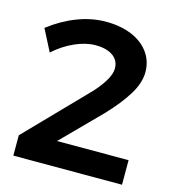

<svg xmlns="http://www.w3.org/2000/svg" viewBox="-106 -795 802 884"><g transform="rotate(15 295.0 -353.0)"><path d="M556 -117V0H38V-97L302 -369Q340 -407 363 -444Q386 -481 386 -508Q386 -546 356 -567.5Q326 -589 273 -589Q227 -589 175 -566Q123 -543 77 -502L24 -605Q86 -653 154.5 -679.5Q223 -706 292 -706Q361 -706 414 -684Q467 -662 496.5 -621.5Q526 -581 526 -528Q526 -477 491 -420Q456 -363 393 -297L215 -117Z"/></g></svg>

Font: TypoPRO Montserrat Alternates
Style: Regular
Weight: 500
Designer: Julieta Ulanovsky
Foundry: Julieta Ulanovsky
Version: Version 6.001